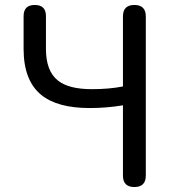

<svg xmlns="http://www.w3.org/2000/svg" viewBox="-20 -753 707 773"><path d="M521 0Q475 0 475 -46V-329Q409 -318 341 -318Q211 -318 146 -371Q75 -429 75 -556V-688Q75 -733 120 -733Q165 -733 165 -688V-556Q165 -467 213 -429Q256 -394 350 -394Q420 -394 475 -405V-687Q475 -733 521 -733Q567 -733 567 -687V-366V-46Q567 0 521 0Z"/></svg>

Font: GenSenRounded TW R
Style: Regular
Weight: 400
Version: Version 1.501;PS 1;hotconv 16.6.51;makeotf.lib2.5.65220